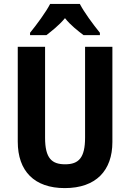

<svg xmlns="http://www.w3.org/2000/svg" viewBox="-20 -1047 667 984"><path d="M389 -1027H237C217 -987 166 -918 134 -879V-867H218C242 -886 282 -916 313 -954C342 -917 382 -887 408 -867H492V-879C455 -925 412 -983 389 -1027ZM556 -319V-807H416V-342C416 -239 384 -205 314 -205C246 -205 211 -235 211 -341V-807H71V-321C71 -170 156 -83 312 -83C473 -83 556 -174 556 -319Z"/></svg>

Font: Noto Sans Kannada UI Condensed
Style: Bold
Weight: 700
Width: 3
Designer: Jelle Bosma - Monotype Design Team
Foundry: Monotype Imaging Inc.
Version: Version 2.005